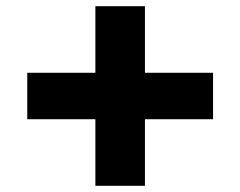

<svg xmlns="http://www.w3.org/2000/svg" viewBox="-20 -600 776 620"><path d="M668 -365V-215H448V0H288V-215H68V-365H288V-580H448V-365Z"/></svg>

Font: Mplus 1p Black
Style: Regular
Weight: 900
Version: Version 1.061